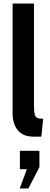

<svg xmlns="http://www.w3.org/2000/svg" viewBox="-20 -770 286 1096"><path d="M171 10Q130 10 103.8 -7Q77.5 -24 64.8 -53.8Q52 -83.5 52 -121V-750H174V-167Q174 -133.5 178 -117.5Q182 -101.5 193.5 -96.8Q205 -92 226.5 -92L216 10ZM142 306H92.5L133 196H93.5V91H205V184Z"/></svg>

Font: Cabin
Style: Bold
Weight: 700
Width: 4
Designer: Pablo Impallari
Foundry: Pablo Impallari. http://www.impallari.com Igino Marini. http://www.ikern.com
Version: Version 3.001